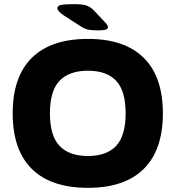

<svg xmlns="http://www.w3.org/2000/svg" viewBox="-20 -895 844 923"><path d="M403 8Q225 8 133 -83Q41 -174 41 -350Q41 -526 133 -617Q225 -708 403 -708Q579 -708 671 -617Q763 -526 763 -350Q763 -174 671 -83Q579 8 403 8ZM403 -145Q493 -145 538.5 -194Q584 -243 584 -350Q584 -458 538.5 -506.5Q493 -555 403 -555Q312 -555 266 -506.5Q220 -458 220 -350Q220 -243 266 -194Q312 -145 403 -145ZM451 -749Q417 -749 400 -753.5Q383 -758 367 -769L285 -822Q269 -833 262.5 -841Q256 -849 256 -856Q256 -868 275 -871.5Q294 -875 336 -875Q378 -875 397 -868Q416 -861 431 -845L485 -788Q494 -779 496.5 -773Q499 -767 499 -763Q499 -757 489 -753Q479 -749 451 -749Z"/></svg>

Font: Asap Semi Expanded ExtraBold
Style: Regular
Weight: 800
Width: 6
Designer: Pablo Cosgaya
Foundry: Omnibus-Type
Version: Version 3.001; ttfautohint (v1.8.4.7-5d5b)